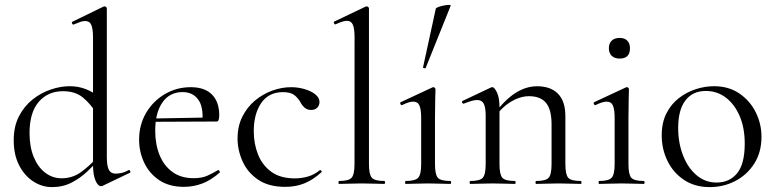

<svg xmlns="http://www.w3.org/2000/svg" viewBox="-20 -751 3165 784"><path d="M192.2 13Q150.8 13 114.9 -10.8Q79 -34.6 57.5 -77.3Q36 -120 36 -178Q36 -235 57.6 -276.5Q79.2 -318 113.3 -345Q147.4 -372 187.4 -385.5Q227.4 -399 264.2 -399Q299.4 -399 330 -387.2Q360.6 -375.4 386.4 -354.4L374.6 -287Q350.4 -326.4 319 -352.5Q287.6 -378.6 237.2 -378.6Q175.8 -378.6 138.2 -335.1Q100.6 -291.6 100.6 -207.6Q100.6 -151.4 117.8 -109.8Q135 -68.2 164.8 -45.6Q194.6 -23 231.2 -23Q276 -23 310.8 -48.2Q345.6 -73.4 376.8 -108.4L385.2 -101Q364.2 -77 336.1 -50.5Q308 -24 272.5 -5.5Q237 13 192.2 13ZM416.2 -716.8V-109.6Q416.2 -74 424.3 -58Q432.4 -42 452.2 -42Q461.6 -42 475.3 -44.6Q489 -47.2 504.4 -56.2Q509 -58.2 511.6 -52.7Q514.2 -47.2 509.8 -45.2L399.8 7.4Q396 9.2 392.4 9.2Q380 9.2 369.9 -13.8Q359.8 -36.8 359.8 -81.2V-597Q359.8 -632.6 353 -648.9Q346.2 -665.2 326.8 -665.2Q318.2 -665.2 307.5 -661.4Q296.8 -657.6 281 -651Q277 -649.2 274.4 -655.2Q271.8 -661.2 275.4 -662.2L402.4 -724Q404.4 -725 407.2 -725Q409.8 -725 413 -722.5Q416.2 -720 416.2 -716.8Z M731 12Q670.8 12 630.1 -15.4Q589.4 -42.8 568.7 -86.9Q548 -131 548 -180.4Q548 -241 576.2 -289.4Q604.4 -337.8 652.6 -366.4Q700.8 -395 758.8 -395Q816.2 -395 845.7 -364.8Q875.2 -334.6 875.2 -280.8Q875.2 -267.8 872.8 -261.2Q870.4 -254.6 863.4 -254.6H806.6Q811 -315.6 788.8 -345.3Q766.6 -375 725.6 -375Q672.8 -375 643.3 -332.8Q613.8 -290.6 613.8 -217.8Q613.8 -161.4 631.8 -117.4Q649.8 -73.4 684.8 -48.4Q719.8 -23.4 770 -23.4Q804 -23.4 826.1 -33.3Q848.2 -43.2 870 -56.2Q872 -58.2 875.5 -53.8Q879 -49.4 877 -46.4Q841.6 -15 805.5 -1.5Q769.4 12 731 12ZM596.4 -253.6 595.4 -267 821.6 -271V-254.6Z M1144.8 12Q1076.6 12 1033.6 -17.5Q990.6 -47 970.3 -92.6Q950 -138.2 950 -185.2Q950 -235.2 969.4 -274.2Q988.8 -313.2 1020.9 -340.1Q1053 -367 1091.8 -381Q1130.6 -395 1168.4 -395Q1196.6 -395 1223.2 -387.3Q1249.8 -379.6 1267.2 -365.9Q1284.6 -352.2 1284.6 -334.4Q1284.6 -321.4 1275.8 -311.7Q1267 -302 1250.4 -302Q1234.2 -302 1223.4 -311.8Q1212.6 -321.6 1206.2 -334.6Q1195.2 -353 1180.3 -363.9Q1165.4 -374.8 1135 -374.8Q1077.6 -374.8 1046.9 -330.6Q1016.2 -286.4 1016.2 -215Q1016.2 -164.2 1033.6 -120.3Q1051 -76.4 1087.8 -49.5Q1124.6 -22.6 1184 -22.6Q1210.8 -22.6 1236.9 -30Q1263 -37.4 1285.6 -55.8Q1288.4 -57.8 1291.9 -53.8Q1295.4 -49.8 1292.6 -47.8Q1258.4 -16.6 1223 -2.3Q1187.6 12 1144.8 12Z M1364.8 0Q1362 0 1362 -6Q1362 -12 1364.8 -12Q1403.8 -12 1415.7 -25.3Q1427.6 -38.6 1427.6 -81L1427.8 -597.8Q1427.8 -633.4 1421 -649.7Q1414.2 -666 1396.4 -666Q1381 -666 1350.4 -651.8Q1346.6 -650 1344 -656Q1341.4 -662 1345 -663L1472.8 -724Q1474.8 -725 1477.6 -725Q1480.2 -725 1483.4 -722.5Q1486.6 -720 1486.6 -716.8V-81Q1486.6 -39.4 1498 -25.7Q1509.4 -12 1549.2 -12Q1552.4 -12 1552.4 -6Q1552.4 0 1549.2 0Q1531.8 0 1507.7 -1Q1483.6 -2 1457 -2Q1431.2 -2 1406.8 -1Q1382.4 0 1364.8 0Z M1636.4 0Q1634.2 0 1634.2 -6Q1634.2 -12 1636.4 -12Q1675.4 -12 1687.6 -25.3Q1699.8 -38.6 1699.8 -81V-268Q1699.8 -303.4 1692.9 -319.7Q1686 -336 1667.4 -336Q1658.8 -336 1647.7 -332.6Q1636.6 -329.2 1621.6 -321.8Q1617.6 -320.8 1615.1 -326.4Q1612.6 -332 1616.4 -333.8L1745.8 -394.2Q1748.6 -395.2 1749.6 -395.2Q1752.2 -395.2 1755.2 -392.6Q1758.2 -390 1758.2 -386.8Q1758.2 -378.8 1757.2 -348Q1756.2 -317.2 1756.2 -269.2V-81Q1756.2 -38.6 1767.7 -25.3Q1779.2 -12 1819 -12Q1822 -12 1822 -6Q1822 0 1819 0Q1801.4 0 1777.8 -1Q1754.2 -2 1727.6 -2Q1702 -2 1678.4 -1Q1654.8 0 1636.4 0ZM1718.4 -474Q1717.4 -471 1711.9 -472.5Q1706.4 -474 1707.4 -476L1759.6 -716Q1760.8 -719 1770.3 -722.5Q1779.8 -726 1792.1 -728.5Q1804.4 -731 1813.2 -731Q1822 -731 1820 -727Z M2169.6 0Q2166.6 0 2166.6 -6Q2166.6 -12 2169.6 -12Q2208.6 -12 2220.4 -25.3Q2232.2 -38.6 2232.2 -81V-243.4Q2232.2 -303 2209.9 -330.6Q2187.6 -358.2 2140 -358.2Q2103.6 -358.2 2065.7 -335.2Q2027.8 -312.2 2000.8 -271.8L1996.6 -283.8Q2041.2 -343.4 2084.4 -371.1Q2127.6 -398.8 2173.2 -398.8Q2228.4 -398.8 2258.5 -368.2Q2288.6 -337.6 2288.6 -277V-81Q2288.6 -38.6 2300.1 -25.3Q2311.6 -12 2351.4 -12Q2354.4 -12 2354.4 -6Q2354.4 0 2351.4 0Q2333.8 0 2310.2 -1Q2286.6 -2 2260.8 -2Q2235.2 -2 2211.2 -1Q2187.2 0 2169.6 0ZM1900.6 0Q1897.6 0 1897.6 -6Q1897.6 -12 1900.6 -12Q1939.6 -12 1951.4 -25.3Q1963.2 -38.6 1963.2 -81V-278.6Q1963.2 -312 1955.4 -327.3Q1947.6 -342.6 1928.2 -342.6Q1918.4 -342.6 1904.8 -338.7Q1891.2 -334.8 1873.8 -327.8Q1869.8 -326.6 1867.4 -331.8Q1865 -337 1868.6 -338.8L1985.2 -394Q1988 -395.2 1990.6 -395.2Q1998.4 -395.2 2009 -374Q2019.6 -352.8 2019.6 -312.6V-81Q2019.6 -38.6 2031.1 -25.3Q2042.6 -12 2082.4 -12Q2085.4 -12 2085.4 -6Q2085.4 0 2082.4 0Q2064.8 0 2041.2 -1Q2017.6 -2 1991.8 -2Q1966.2 -2 1942.2 -1Q1918.2 0 1900.6 0Z M2426.4 0Q2424.2 0 2424.2 -6Q2424.2 -12 2426.4 -12Q2465.4 -12 2477.6 -25.3Q2489.8 -38.6 2489.8 -81V-268Q2489.8 -303.4 2482.9 -319.7Q2476 -336 2457.4 -336Q2448.8 -336 2437.7 -332.6Q2426.6 -329.2 2411.6 -321.8Q2407.6 -320.8 2405.1 -326.4Q2402.6 -332 2406.4 -333.8L2535.8 -394.2Q2538.6 -395.2 2539.6 -395.2Q2542.2 -395.2 2545.2 -392.6Q2548.2 -390 2548.2 -386.8Q2548.2 -378.8 2547.2 -348Q2546.2 -317.2 2546.2 -269.2V-81Q2546.2 -38.6 2557.7 -25.3Q2569.2 -12 2609 -12Q2612 -12 2612 -6Q2612 0 2609 0Q2591.4 0 2567.8 -1Q2544.2 -2 2517.6 -2Q2492 -2 2468.4 -1Q2444.8 0 2426.4 0ZM2510.4 -511.8Q2489.6 -511.8 2477.9 -523Q2466.2 -534.2 2466.2 -554.4Q2466.2 -574 2477.9 -585.1Q2489.6 -596.2 2510.4 -596.2Q2530.4 -596.2 2541.4 -585.1Q2552.4 -574 2552.4 -554.4Q2552.4 -511.8 2510.4 -511.8Z M2877.4 13Q2817.6 13 2773.6 -16Q2729.6 -45 2705.8 -93.5Q2682 -142 2682 -198Q2682 -250 2701.2 -288Q2720.4 -326 2752.2 -350.5Q2784 -375 2821.4 -387Q2858.8 -399 2895.2 -399Q2956 -399 2999.5 -369Q3043 -339 3066.2 -292Q3089.4 -245 3089.4 -192.8Q3089.4 -129.4 3060.1 -83.3Q3030.8 -37.2 2982.8 -12.1Q2934.8 13 2877.4 13ZM2905.8 -5.6Q2958.6 -5.6 2989.8 -43.4Q3021 -81.2 3021 -165Q3021 -228.4 3000.5 -276.6Q2980 -324.8 2944.2 -352.2Q2908.4 -379.6 2862 -379.6Q2808.6 -379.6 2778.9 -341Q2749.2 -302.4 2749.2 -228.6Q2749.2 -167.8 2769 -116.7Q2788.8 -65.6 2824.2 -35.6Q2859.6 -5.6 2905.8 -5.6Z"/></svg>

Font: Cormorant Garamond Light
Style: Regular
Weight: 300
Designer: Christian Thalmann (Catharsis Fonts)
Foundry: Catharsis Fonts
Version: Version 4.001